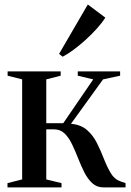

<svg xmlns="http://www.w3.org/2000/svg" viewBox="-20 -812 566 832"><path d="M12.5 0V-18.5L76 -34.5V-468L13 -484V-502.5H243V-484L180.5 -468V-278H254L384 -468L317 -484V-502.5H500.5V-484L426.5 -468L287.5 -275.5Q330 -272 356.8 -248.8Q383.5 -225.5 400.2 -191.8Q417 -158 430.5 -123.2Q444 -88.5 460 -61.8Q476 -35 501 -26.5L524 -18.5V0H428Q399.5 0 379.8 -18.2Q360 -36.5 345.5 -65.2Q331 -94 318.5 -126Q306 -158 292.2 -186.8Q278.5 -215.5 260 -233.5Q241.5 -251.5 214.5 -251.5H180.5V-34.5L246.5 -18.5V0ZM251 -566.5 236 -578.5 360.5 -792.5 436.5 -735.5Q422.5 -713.5 400.5 -689Q378.5 -664.5 352.8 -641Q327 -617.5 301 -598Q275 -578.5 252 -566.5Z"/></svg>

Font: Merriweather 144pt Medium
Style: Regular
Weight: 500
Version: Version 2.100